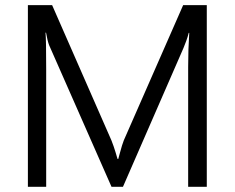

<svg xmlns="http://www.w3.org/2000/svg" viewBox="-20 -720 904 740"><path d="M87.5 -700.2H180.9L409.5 -178.8Q413.9 -168 417.9 -156.2Q421.9 -144.5 425.2 -133.7Q427.2 -126.5 429.3 -119.9Q431.3 -113.4 433 -107.5H435.9Q437.3 -113 438.8 -118.5Q440.4 -123.9 441.8 -129.4Q451 -163.9 457.2 -179.1L685.9 -700.2H777V0H705.2V-461.7Q705.2 -530.3 709.4 -593.3H707.4Q703.4 -577.4 697.8 -562.2Q692.3 -547 687.1 -534.8L453.9 0H409.8L169.1 -546.4Q162.8 -563.2 157.5 -594H155.5Q158 -565.9 158 -453.9V0H87.5Z"/></svg>

Font: DavidDev Light
Style: Regular
Weight: 300
Designer: David.dev
Foundry: David.dev
Version: Version 1.001;FEAKit 1.0